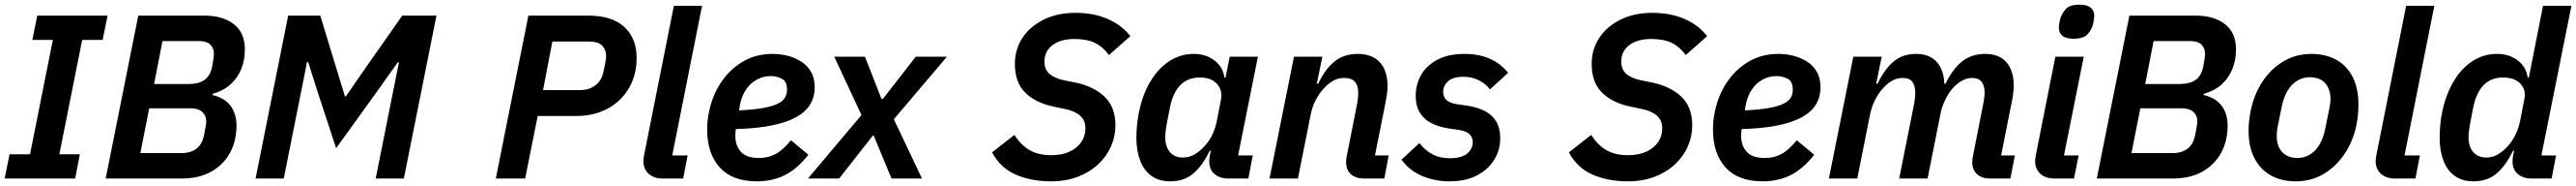

<svg xmlns="http://www.w3.org/2000/svg" viewBox="-20 -765 11067 797"><path d="M303 0H0L21 -104H109L207 -594H119L140 -698H442L421 -594H333L235 -104H323Z M434 0 574 -698H860Q937 -698 984.5 -661.5Q1032 -625 1032 -553Q1032 -508 1016.5 -469.5Q1001 -431 970.5 -403.5Q940 -376 894 -363L893 -358Q946 -345 971 -311Q996 -277 996 -227Q996 -161 968 -110Q940 -59 887.5 -29.5Q835 0 759 0ZM583 -109H759Q799 -109 824 -128Q849 -147 857 -188Q862 -214 864 -226Q866 -238 866 -245Q866 -270 849 -285.5Q832 -301 797 -301H621ZM642 -405H791Q832 -405 857.5 -422Q883 -439 891 -478Q896 -504 897.5 -515Q899 -526 899 -533Q899 -559 883.5 -574Q868 -589 835 -589H678Z M1594 0 1668 -369 1694 -498H1689L1597 -369L1424 -130L1342 -379L1304 -499H1299L1275 -379L1199 0H1078L1218 -698H1356L1425 -472L1462 -352H1466L1549 -472L1708 -698H1855L1715 0Z M2236 0H2110L2250 -698H2509Q2609 -698 2662 -649.5Q2715 -601 2715 -517Q2715 -444 2682 -387.5Q2649 -331 2590.5 -299.5Q2532 -268 2455 -268H2290ZM2353 -587 2313 -379H2472Q2511 -379 2538 -399.5Q2565 -420 2573 -460Q2577 -478 2579.5 -490Q2582 -502 2583 -510.5Q2584 -519 2584 -525Q2584 -552 2567 -569.5Q2550 -587 2511 -587Z M2915 0H2828Q2789 0 2766.5 -20.5Q2744 -41 2744 -75Q2744 -81 2745 -87Q2746 -93 2747 -100L2875 -740H2996L2868 -99H2934Z M3232 12Q3126 12 3072 -47.5Q3018 -107 3018 -211Q3018 -230 3020 -249Q3022 -268 3026 -286Q3040 -355 3077 -411Q3114 -467 3170.5 -500.5Q3227 -534 3299 -534Q3330 -534 3361.5 -526.5Q3393 -519 3420 -502.5Q3447 -486 3463.5 -458.5Q3480 -431 3480 -391Q3480 -358 3467.5 -330.5Q3455 -303 3429 -282Q3403 -261 3362.5 -246Q3322 -231 3267.5 -222.5Q3213 -214 3141 -212Q3140 -203 3139.5 -195.5Q3139 -188 3139 -183Q3139 -141 3163 -114.5Q3187 -88 3241 -88Q3280 -88 3312 -105Q3344 -122 3378 -164L3453 -102Q3404 -40 3350.5 -14Q3297 12 3232 12ZM3291 -439Q3259 -439 3231.5 -424Q3204 -409 3185.5 -382Q3167 -355 3159 -317L3155 -292Q3219 -295 3259.5 -302.5Q3300 -310 3322 -321Q3344 -332 3352.5 -347Q3361 -362 3361 -381Q3361 -417 3338 -428Q3315 -439 3291 -439Z M3585 0H3451L3681 -272L3564 -522H3696L3767 -341H3773L3914 -522H4048L3820 -254L3941 0H3810L3734 -183H3729Z M4495 12Q4411 12 4344.5 -16.5Q4278 -45 4242 -112L4338 -187Q4366 -143 4403.5 -121.5Q4441 -100 4496 -100Q4543 -100 4575.5 -115.5Q4608 -131 4625.5 -156.5Q4643 -182 4643 -215Q4643 -250 4619.5 -270Q4596 -290 4555 -298L4503 -309Q4428 -325 4384 -368.5Q4340 -412 4340 -491Q4340 -553 4372 -602Q4404 -651 4463 -680.5Q4522 -710 4601 -710Q4679 -710 4739.5 -683.5Q4800 -657 4836 -610L4744 -529Q4719 -564 4684.5 -581Q4650 -598 4595 -598Q4556 -598 4527 -586Q4498 -574 4482.5 -552.5Q4467 -531 4467 -502Q4467 -467 4488.5 -448.5Q4510 -430 4551 -421L4602 -411Q4680 -394 4726 -350Q4772 -306 4772 -227Q4772 -182 4753.5 -139Q4735 -96 4699 -62Q4663 -28 4611.5 -8Q4560 12 4495 12Z M5343 0H5257Q5221 0 5198 -19Q5175 -38 5175 -73Q5175 -80 5176 -88.5Q5177 -97 5178 -102L5182 -119H5177Q5146 -55 5106.5 -21.5Q5067 12 5007 12Q4959 12 4926.5 -11.5Q4894 -35 4878 -77.5Q4862 -120 4862 -174Q4862 -204 4865 -231Q4868 -258 4873 -284Q4888 -358 4921 -414Q4954 -470 5002 -502Q5050 -534 5108 -534Q5161 -534 5197.5 -506Q5234 -478 5240 -433H5245L5263 -522H5384L5299 -99H5362ZM5061 -90Q5091 -90 5114 -104.5Q5137 -119 5155 -139Q5175 -160 5188.5 -188.5Q5202 -217 5208 -249L5225 -336Q5231 -363 5221.5 -385Q5212 -407 5190.5 -420Q5169 -433 5135 -433Q5083 -433 5051 -400.5Q5019 -368 5006 -304L4992 -232Q4990 -221 4988 -205Q4986 -189 4986 -177Q4986 -151 4994.5 -131.5Q5003 -112 5020 -101Q5037 -90 5061 -90Z M5556 0H5434L5539 -522H5661L5637 -406H5643Q5672 -468 5712.5 -501Q5753 -534 5812 -534Q5875 -534 5908 -498Q5941 -462 5941 -396Q5941 -379 5938.5 -361.5Q5936 -344 5932 -324L5887 -99H5946L5927 0H5841Q5804 0 5783.5 -18.5Q5763 -37 5763 -71Q5763 -79 5764 -85.5Q5765 -92 5766 -97L5809 -314Q5812 -328 5813.5 -342Q5815 -356 5815 -369Q5815 -398 5801 -414.5Q5787 -431 5754 -431Q5728 -431 5706.5 -418.5Q5685 -406 5666 -385Q5646 -363 5631.5 -334.5Q5617 -306 5611 -275Z M6207 12Q6143 12 6088.5 -11.5Q6034 -35 6001 -81L6078 -152Q6102 -121 6133.5 -104Q6165 -87 6209 -87Q6259 -87 6283 -107Q6307 -127 6307 -156Q6307 -174 6295 -188Q6283 -202 6250 -208L6201 -215Q6158 -222 6127 -238.5Q6096 -255 6079 -283.5Q6062 -312 6062 -354Q6062 -402 6084.5 -442.5Q6107 -483 6154 -508.5Q6201 -534 6272 -534Q6332 -534 6379 -514Q6426 -494 6459 -453L6381 -382Q6363 -406 6333.5 -421Q6304 -436 6266 -436Q6224 -436 6202 -417.5Q6180 -399 6180 -371Q6180 -352 6192 -338.5Q6204 -325 6236 -319L6285 -312Q6329 -305 6360.5 -288.5Q6392 -272 6408.5 -243.5Q6425 -215 6425 -173Q6425 -122 6399 -80Q6373 -38 6324.5 -13Q6276 12 6207 12Z M6973 12Q6889 12 6822.5 -16.5Q6756 -45 6720 -112L6816 -187Q6844 -143 6881.5 -121.5Q6919 -100 6974 -100Q7021 -100 7053.5 -115.5Q7086 -131 7103.5 -156.5Q7121 -182 7121 -215Q7121 -250 7097.5 -270Q7074 -290 7033 -298L6981 -309Q6906 -325 6862 -368.5Q6818 -412 6818 -491Q6818 -553 6850 -602Q6882 -651 6941 -680.5Q7000 -710 7079 -710Q7157 -710 7217.5 -683.5Q7278 -657 7314 -610L7222 -529Q7197 -564 7162.5 -581Q7128 -598 7073 -598Q7034 -598 7005 -586Q6976 -574 6960.5 -552.5Q6945 -531 6945 -502Q6945 -467 6966.5 -448.5Q6988 -430 7029 -421L7080 -411Q7158 -394 7204 -350Q7250 -306 7250 -227Q7250 -182 7231.5 -139Q7213 -96 7177 -62Q7141 -28 7089.5 -8Q7038 12 6973 12Z M7553 12Q7447 12 7393 -47.5Q7339 -107 7339 -211Q7339 -230 7341 -249Q7343 -268 7347 -286Q7361 -355 7398 -411Q7435 -467 7491.5 -500.5Q7548 -534 7620 -534Q7651 -534 7682.5 -526.5Q7714 -519 7741 -502.5Q7768 -486 7784.5 -458.5Q7801 -431 7801 -391Q7801 -358 7788.5 -330.5Q7776 -303 7750 -282Q7724 -261 7683.5 -246Q7643 -231 7588.5 -222.5Q7534 -214 7462 -212Q7461 -203 7460.5 -195.5Q7460 -188 7460 -183Q7460 -141 7484 -114.5Q7508 -88 7562 -88Q7601 -88 7633 -105Q7665 -122 7699 -164L7774 -102Q7725 -40 7671.5 -14Q7618 12 7553 12ZM7612 -439Q7580 -439 7552.5 -424Q7525 -409 7506.5 -382Q7488 -355 7480 -317L7476 -292Q7540 -295 7580.5 -302.5Q7621 -310 7643 -321Q7665 -332 7673.5 -347Q7682 -362 7682 -381Q7682 -417 7659 -428Q7636 -439 7612 -439Z M7959 0H7837L7942 -522H8064L8040 -406H8046Q8075 -467 8114 -500.5Q8153 -534 8212 -534Q8269 -534 8300 -500Q8331 -466 8333 -406H8338Q8366 -465 8406.5 -499.5Q8447 -534 8509 -534Q8569 -534 8600 -498Q8631 -462 8631 -399Q8631 -378 8628 -357.5Q8625 -337 8620 -315L8577 -99H8636L8617 0H8531Q8494 0 8473.5 -18.5Q8453 -37 8453 -70Q8453 -78 8454 -85Q8455 -92 8456 -97L8499 -314Q8502 -328 8504 -342Q8506 -356 8506 -369Q8506 -398 8493 -414.5Q8480 -431 8452 -431Q8429 -431 8407.5 -418.5Q8386 -406 8368 -386Q8350 -365 8335.5 -334.5Q8321 -304 8316 -275L8261 0H8139L8202 -314Q8205 -328 8206.5 -342.5Q8208 -357 8208 -369Q8208 -398 8195.5 -414.5Q8183 -431 8154 -431Q8129 -431 8107.5 -418.5Q8086 -406 8069 -386Q8048 -363 8034 -334Q8020 -305 8014 -275Z M8888 -599Q8855 -599 8840 -612Q8825 -625 8825 -646Q8825 -653 8826.5 -662.5Q8828 -672 8830 -682Q8837 -706 8854 -725.5Q8871 -745 8914 -745Q8947 -745 8962 -732Q8977 -719 8977 -698Q8977 -691 8975.5 -681.5Q8974 -672 8972 -661Q8966 -638 8948.5 -618.5Q8931 -599 8888 -599ZM8890 0H8807Q8768 0 8745.5 -20.5Q8723 -41 8723 -75Q8723 -81 8724 -87Q8725 -93 8726 -100L8810 -522H8932L8847 -99H8910Z M8988 0 9128 -698H9414Q9491 -698 9538.5 -661.5Q9586 -625 9586 -553Q9586 -508 9570.5 -469.5Q9555 -431 9524.5 -403.5Q9494 -376 9448 -363L9447 -358Q9500 -345 9525 -311Q9550 -277 9550 -227Q9550 -161 9522 -110Q9494 -59 9441.5 -29.5Q9389 0 9313 0ZM9137 -109H9313Q9353 -109 9378 -128Q9403 -147 9411 -188Q9416 -214 9418 -226Q9420 -238 9420 -245Q9420 -270 9403 -285.5Q9386 -301 9351 -301H9175ZM9196 -405H9345Q9386 -405 9411.5 -422Q9437 -439 9445 -478Q9450 -504 9451.5 -515Q9453 -526 9453 -533Q9453 -559 9437.5 -574Q9422 -589 9389 -589H9232Z M9843 12Q9781 12 9735.5 -13.5Q9690 -39 9665 -87.5Q9640 -136 9640 -205Q9640 -228 9642.5 -249Q9645 -270 9649 -290Q9664 -362 9700.5 -416.5Q9737 -471 9790.5 -502.5Q9844 -534 9910 -534Q9971 -534 10016.5 -509Q10062 -484 10087 -435.5Q10112 -387 10112 -317Q10112 -295 10110 -273.5Q10108 -252 10104 -232Q10090 -162 10053 -106.5Q10016 -51 9962.5 -19.5Q9909 12 9843 12ZM9849 -88Q9894 -88 9926 -121Q9958 -154 9970 -217L9988 -305Q9989 -312 9990.5 -321Q9992 -330 9992 -340Q9992 -368 9982 -389.5Q9972 -411 9952 -422.5Q9932 -434 9903 -434Q9859 -434 9827 -401.5Q9795 -369 9782 -306L9764 -217Q9763 -211 9762 -202Q9761 -193 9761 -182Q9761 -154 9771 -133Q9781 -112 9801 -100Q9821 -88 9849 -88Z M10357 0H10270Q10231 0 10208.5 -20.5Q10186 -41 10186 -75Q10186 -81 10187 -87Q10188 -93 10189 -100L10317 -740H10438L10310 -99H10376Z M10942 0H10856Q10820 0 10797 -19Q10774 -38 10774 -73Q10774 -80 10775 -88.5Q10776 -97 10777 -102L10781 -119H10776Q10745 -55 10705.5 -21.5Q10666 12 10606 12Q10558 12 10525.5 -11.5Q10493 -35 10477 -77.5Q10461 -120 10461 -174Q10461 -205 10464 -234.5Q10467 -264 10473 -291Q10489 -363 10522 -418Q10555 -473 10602.5 -503.5Q10650 -534 10707 -534Q10760 -534 10796.5 -506Q10833 -478 10839 -433H10844L10905 -740H11027L10898 -99H10961ZM10661 -90Q10690 -90 10713 -104.5Q10736 -119 10754 -139Q10773 -160 10787 -188.5Q10801 -217 10807 -249L10824 -336Q10831 -364 10821.5 -386Q10812 -408 10789.5 -420.5Q10767 -433 10733 -433Q10682 -433 10650 -400.5Q10618 -368 10605 -304L10591 -232Q10589 -221 10587 -205Q10585 -189 10585 -177Q10585 -151 10593.5 -131.5Q10602 -112 10619.5 -101Q10637 -90 10661 -90Z"/></svg>

Font: IBM Plex Sans SemiBold
Style: Italic
Weight: 600
Italic angle: -11.31°
Designer: Mike Abbink, Paul van der Laan, Pieter van Rosmalen
Foundry: Bold Monday
Version: Version 3.201